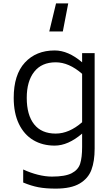

<svg xmlns="http://www.w3.org/2000/svg" viewBox="-20 -863 654 1134"><path d="M61 0ZM539 -549V15Q539 89 520 140Q501 191 450.5 221Q400 251 309 251Q250 251 207.5 243Q165 235 117 215V138Q160 158 204 169Q248 180 287 180Q365 180 403.5 160Q442 140 453.5 103.5Q465 67 465 5V-74Q382 -3 303 -3Q231 -3 176.5 -35.5Q122 -68 91.5 -131.5Q61 -195 61 -285Q61 -422 127 -493.5Q193 -565 303 -565Q383 -565 465 -495V-549ZM465 -141V-427Q387 -495 309 -495Q226 -495 182 -439Q138 -383 138 -285Q138 -184 181.5 -129Q225 -74 309 -74Q388 -74 465 -141ZM311 -843H383L351 -677H271Z"/></svg>

Font: Biryani Light
Style: Regular
Weight: 300
Designer: Dan Reynolds and Mathieu Réguer
Foundry: Dan Reynolds and Mathieu Réguer
Version: Version 1.004; ttfautohint (v1.1) -l 5 -r 5 -G 72 -x 0 -D la